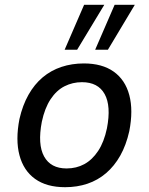

<svg xmlns="http://www.w3.org/2000/svg" viewBox="-20 -770 618 799"><path d="M251 9Q174 9 126 -25.5Q78 -60 61 -124Q44 -188 61 -275Q74 -332 98.5 -375.5Q123 -419 157.5 -448Q192 -477 235.5 -491.5Q279 -506 329 -506Q405 -506 453 -472Q501 -438 518 -374.5Q535 -311 518 -224Q505 -166 480.5 -122.5Q456 -79 421.5 -49.5Q387 -20 344 -5.5Q301 9 251 9ZM257 -69Q298 -69 331 -87Q364 -105 388.5 -142Q413 -179 425 -236Q443 -329 415.5 -378.5Q388 -428 321 -428Q282 -428 248.5 -411Q215 -394 190.5 -357Q166 -320 154 -263Q136 -169 163.5 -119Q191 -69 257 -69ZM376 -563 457 -750H541L429 -563ZM249 -563 330 -750H414L301 -563Z"/></svg>

Font: Nunito Sans 7pt SemiCondensed Medium
Style: Italic
Weight: 500
Width: 4
Italic angle: -9°
Designer: Vernon Adams
Foundry: Vernon Adams
Version: Version 3.101;gftools[0.9.27]